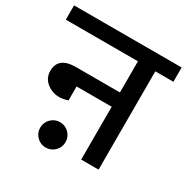

<svg xmlns="http://www.w3.org/2000/svg" viewBox="-178 -791 941 966"><g transform="rotate(30 292.5 -308.5)"><path d="M605 -654V-571H500V0H399V-307H195V-226Q133 -205 87 -232.5Q41 -260 41 -309Q41 -390 143 -390H399V-571H-20V-654ZM213 -110Q244 -110 265.5 -88.5Q287 -67 287 -36Q287 -6 265.5 15.5Q244 37 213 37Q183 37 161.5 15.5Q140 -6 140 -36Q140 -67 161.5 -88.5Q183 -110 213 -110Z"/></g></svg>

Font: Martel Sans DemiBold
Style: Regular
Weight: 600
Designer: Dan Reynolds and Mathieu Réguer
Foundry: Dan Reynolds and Mathieu Réguer
Version: Version 1.001;PS 001.001;hotconv 1.0.70;makeotf.lib2.5.58329